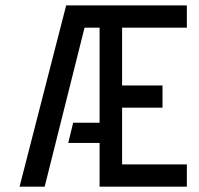

<svg xmlns="http://www.w3.org/2000/svg" viewBox="-20 -704 750 724"><path d="M53.7 0 229.5 -683.6H684.6V-599.6H440.4V-381.8H592.8V-297.9H440.4V-84H684.6V0H355.5V-165H237.3L255.9 -241.2H355.5V-599.6H298.8L148.4 0Z"/></svg>

Font: Post No Bills Colombo
Style: SemiBold
Weight: 700
Designer: Kosala Senevirathne, Siva Puranthara, Lasantha Premarathna, Tharique Azeez
Foundry: Mooniak
Version: Version 1.220 ; ttfautohint (v1.5)